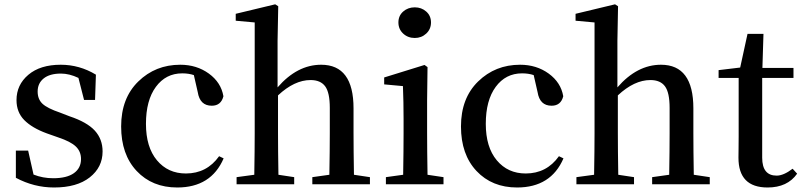

<svg xmlns="http://www.w3.org/2000/svg" viewBox="-20 -834 3631 869"><path d="M252 -324.2 294.9 -307.6Q374 -281.2 409.2 -242.7Q444.3 -204.1 444.3 -148.4Q444.3 -77.1 386.2 -31.2Q328.1 14.6 224.6 14.6Q133.8 14.6 51.8 -29.3V-152.3H107.4L131.8 -43.9Q173.8 -27.3 220.7 -27.3Q282.2 -27.3 314.5 -50.3Q346.7 -73.2 346.7 -114.3Q346.7 -148.4 323.2 -170.9Q299.8 -193.4 244.1 -211.9L191.4 -230.5Q125 -254.9 89.8 -290.5Q54.7 -326.2 54.7 -380.9Q54.7 -450.2 108.4 -495.6Q162.1 -541 254.9 -541Q339.8 -541 414.1 -496.1L410.2 -381.8H360.4L335 -481.4Q293.9 -501 255.9 -501Q205.1 -501 177.7 -479Q150.4 -457 150.4 -419.9Q150.4 -384.8 172.4 -364.3Q194.3 -343.8 252 -324.2Z M971.7 -127 992.2 -117.2Q935.5 14.6 782.2 14.6Q668.9 14.6 598.6 -60.1Q528.3 -134.8 528.3 -261.7Q528.3 -389.6 606 -465.3Q683.6 -541 795.9 -541Q870.1 -541 925.3 -501Q980.5 -460.9 991.2 -398.4Q980.5 -355.5 938.5 -355.5Q884.8 -355.5 875 -417L857.4 -494.1Q834 -502 804.7 -502Q730.5 -502 685.5 -440.9Q640.6 -379.9 640.6 -273.4Q640.6 -168 690.4 -108.4Q740.2 -48.8 821.3 -48.8Q916 -48.8 971.7 -127Z M1582 -43 1654.3 -32.2V0H1393.6V-32.2L1470.7 -43Q1472.7 -154.3 1472.7 -232.4V-345.7Q1472.7 -415 1451.7 -443.4Q1430.7 -471.7 1385.7 -471.7Q1312.5 -471.7 1238.3 -402.3V-232.4Q1238.3 -154.3 1240.2 -43L1311.5 -32.2V0H1050.8V-32.2L1130.9 -43Q1132.8 -156.2 1132.8 -232.4V-732.4L1046.9 -740.2V-771.5L1225.6 -814.5L1239.3 -805.7L1236.3 -649.4V-438.5Q1325.2 -541 1433.6 -541Q1580.1 -541 1580.1 -343.8V-232.4Q1580.1 -154.3 1582 -43Z M1857.4 -662.1Q1826.2 -662.1 1804.7 -682.1Q1783.2 -702.1 1783.2 -732.4Q1783.2 -762.7 1804.7 -781.7Q1826.2 -800.8 1857.4 -800.8Q1887.7 -800.8 1909.2 -781.7Q1930.7 -762.7 1930.7 -732.4Q1930.7 -702.1 1909.2 -682.1Q1887.7 -662.1 1857.4 -662.1ZM1915 -43 1987.3 -32.2V0H1726.6V-32.2L1804.7 -43Q1806.6 -156.2 1806.6 -232.4V-295.9Q1806.6 -373 1803.7 -444.3L1718.8 -452.1V-483.4L1901.4 -540L1915 -530.3L1913.1 -380.9V-232.4Q1913.1 -154.3 1915 -43Z M2509.8 -127 2530.3 -117.2Q2473.6 14.6 2320.3 14.6Q2207 14.6 2136.7 -60.1Q2066.4 -134.8 2066.4 -261.7Q2066.4 -389.6 2144 -465.3Q2221.7 -541 2334 -541Q2408.2 -541 2463.4 -501Q2518.6 -460.9 2529.3 -398.4Q2518.6 -355.5 2476.6 -355.5Q2422.9 -355.5 2413.1 -417L2395.5 -494.1Q2372.1 -502 2342.8 -502Q2268.6 -502 2223.6 -440.9Q2178.7 -379.9 2178.7 -273.4Q2178.7 -168 2228.5 -108.4Q2278.3 -48.8 2359.4 -48.8Q2454.1 -48.8 2509.8 -127Z M3120.1 -43 3192.4 -32.2V0H2931.6V-32.2L3008.8 -43Q3010.7 -154.3 3010.7 -232.4V-345.7Q3010.7 -415 2989.7 -443.4Q2968.8 -471.7 2923.8 -471.7Q2850.6 -471.7 2776.4 -402.3V-232.4Q2776.4 -154.3 2778.3 -43L2849.6 -32.2V0H2588.9V-32.2L2668.9 -43Q2670.9 -156.2 2670.9 -232.4V-732.4L2585 -740.2V-771.5L2763.7 -814.5L2777.3 -805.7L2774.4 -649.4V-438.5Q2863.3 -541 2971.7 -541Q3118.2 -541 3118.2 -343.8V-232.4Q3118.2 -154.3 3120.1 -43Z M3567.4 -70.3 3587.9 -47.9Q3543.9 14.6 3454.1 14.6Q3322.3 14.6 3322.3 -120.1Q3322.3 -133.8 3322.8 -164.6Q3323.2 -195.3 3323.2 -216.8V-481.4H3232.4V-516.6L3330.1 -528.3L3363.3 -680.7H3435.5L3430.7 -526.4H3571.3V-481.4H3429.7V-120.1Q3429.7 -39.1 3495.1 -39.1Q3526.4 -39.1 3567.4 -70.3Z"/></svg>

Font: GenYoMin TW TTF SemiBold
Style: Regular
Weight: 600
Version: Version 1.300